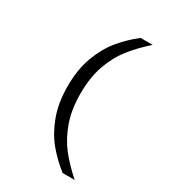

<svg xmlns="http://www.w3.org/2000/svg" viewBox="-236 -916 1092 1232"><g transform="rotate(30 310.0 -300.5)"><path d="M521.8 200H432.3Q361.2 144 306.8 78.4Q252.3 12.8 217 -81.9Q181.7 -176.7 181.7 -300.5Q181.7 -423.8 217 -518.6Q252.3 -613.3 306.8 -679.3Q361.3 -745.3 432.3 -801H521.8Q445 -733 392.8 -666.4Q340.7 -599.8 308.7 -509.4Q276.7 -419 276.7 -300.5Q276.7 -182 308.7 -91.6Q340.7 -1.2 392.8 65.4Q445 132 521.8 200Z"/></g></svg>

Font: Monaspace Krypton Var ExLight
Style: Regular
Weight: 200
Designer: Riley Cran and the Lettermatic Team
Version: Version 1.200 (Monaspace Krypton Var)